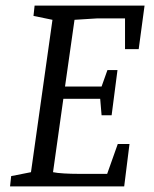

<svg xmlns="http://www.w3.org/2000/svg" viewBox="-20 -668 553 688"><path d="M20 -37 91 -51 168 -597 100 -611 104 -648H498L477 -492H428V-602H327L247 -597L213 -358H344L365 -417H401L380 -255H344L339 -314H207L170 -51Q184 -48 209.5 -46.5Q235 -45 262 -45H364L402 -152H444L425 0H16Z"/></svg>

Font: Faustina VF Beta
Style: Italic
Weight: 400
Italic angle: -8°
Designer: Alfonso Garcia
Foundry: Omnibus-Type
Version: Version 1.006